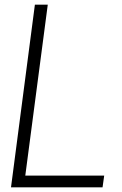

<svg xmlns="http://www.w3.org/2000/svg" viewBox="-20 -800 522 820"><path d="M418 0H27L129 -780H184L88 -50H425Z"/></svg>

Font: Tanohe Sans Light
Style: Italic
Weight: 300
Designer: Village Type and Design LLC & Cristiano Sobral
Foundry: Cooper Hewitt Smithsonian Design Museum
Version: Version 1.00;September 29, 2021;FontCreator 13.0.0.2655 64-b